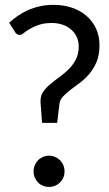

<svg xmlns="http://www.w3.org/2000/svg" viewBox="-20 -744 438 772"><path d="M17 -652.5Q32.5 -667 51.2 -680Q70 -693 92.2 -703Q114.5 -713 140.2 -718.8Q166 -724.5 196 -724.5Q235.5 -724.5 269.2 -713Q303 -701.5 327.5 -680.5Q352 -659.5 366 -629.5Q380 -599.5 380 -562Q380 -524 368.8 -496.5Q357.5 -469 340.2 -448.2Q323 -427.5 302.5 -412.2Q282 -397 264.2 -383.5Q246.5 -370 233.8 -356.5Q221 -343 219 -326.5L210 -250H149L143 -333V-338.5Q143 -359.5 154.2 -375.8Q165.5 -392 182.8 -406.2Q200 -420.5 219.8 -434.8Q239.5 -449 256.8 -466.2Q274 -483.5 285.2 -505.5Q296.5 -527.5 296.5 -557.5Q296.5 -579 288 -596.5Q279.5 -614 265 -626.2Q250.5 -638.5 230.8 -645Q211 -651.5 188.5 -651.5Q158 -651.5 136.2 -644Q114.5 -636.5 99.5 -627.5Q84.5 -618.5 75.2 -611Q66 -603.5 60 -603.5Q47.5 -603.5 40.5 -615ZM115 -55Q115 -68 119.8 -79.5Q124.5 -91 132.8 -99.5Q141 -108 152.5 -113Q164 -118 177 -118Q190 -118 201.5 -113Q213 -108 221.5 -99.5Q230 -91 234.8 -79.5Q239.5 -68 239.5 -55Q239.5 -41.5 234.8 -30.2Q230 -19 221.5 -10.5Q213 -2 201.5 2.8Q190 7.5 177 7.5Q164 7.5 152.5 2.8Q141 -2 132.8 -10.5Q124.5 -19 119.8 -30.2Q115 -41.5 115 -55Z"/></svg>

Font: 8514790e538f44c2 - subset of Lato
Style: Regular
Weight: 400
Version: Version 1.104; Western+Polish opensource